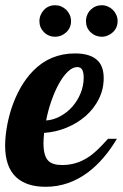

<svg xmlns="http://www.w3.org/2000/svg" viewBox="-33 -715 474 741"><path d="M136.7 -590.8Q119.1 -608.4 119.1 -633.8Q119.1 -645.5 123.8 -656.7Q128.4 -668 136.7 -676.8Q153.8 -694.8 180.2 -694.8Q204.1 -694.8 223.1 -676.8Q231.4 -668.5 236.3 -657.2Q241.2 -646 241.2 -633.8Q241.2 -607.9 223.1 -590.8Q204.1 -573.2 180.2 -573.2Q154.3 -573.2 136.7 -590.8ZM316.4 -590.8Q298.8 -607.4 298.8 -633.8Q298.8 -646 303.5 -657.2Q308.1 -668.5 316.4 -676.8Q334.5 -694.8 359.9 -694.8Q372.1 -694.8 383.3 -689.9Q394.5 -685.1 402.8 -676.8Q411.1 -668.5 416 -657.2Q420.9 -646 420.9 -633.8Q420.9 -607.9 402.8 -590.8Q394 -582.5 382.8 -577.9Q371.6 -573.2 359.9 -573.2Q335 -573.2 316.4 -590.8ZM29.3 -31.2Q-13.2 -70.8 -13.2 -152.8Q-13.2 -183.6 -7.1 -221.2Q-1 -258.8 11.2 -296.4Q24.9 -338.4 46.1 -376Q67.4 -413.6 95.7 -442.4Q161.1 -508.8 256.8 -508.8Q317.9 -508.8 345.7 -479.5Q367.2 -456.5 367.2 -413.1Q367.2 -370.6 348.6 -333.3Q330.1 -295.9 297.4 -267.1Q264.6 -238.8 223.1 -221.9Q181.6 -205.1 137.2 -202.1Q134.8 -176.8 134.8 -162.1Q134.8 -113.3 153.3 -94.7Q169.4 -78.1 207 -78.1Q261.2 -78.1 306.2 -107.4Q325.2 -119.6 342.8 -136.5Q360.4 -153.3 383.8 -179.2H418Q370.6 -99.1 309.1 -51.8Q233.4 5.9 143.1 5.9Q69.3 5.9 29.3 -31.2ZM246.1 -303.2Q266.6 -326.7 278.3 -355.7Q290 -384.8 290 -415Q290 -435.1 284.4 -445.6Q278.8 -456.1 265.1 -456.1Q247.1 -456.1 228.8 -438.5Q210.4 -420.9 193.4 -390.1Q177.7 -361.3 165 -324.7Q152.3 -288.1 145 -250Q172.9 -252 199.2 -266.1Q225.6 -280.3 246.1 -303.2Z"/></svg>

Font: Pattaya
Style: Regular
Weight: 400
Designer: Pablo Impallari / Thai characters Designed by Thanarat Vachiruckul and Suppakit Chalermlarp
Foundry: Pablo Impallari
Version: Version 2.000